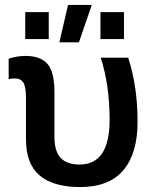

<svg xmlns="http://www.w3.org/2000/svg" viewBox="-20 -741 629 776"><path d="M200 -369V-188Q200 -129 225.5 -102.5Q251 -76 302 -76Q423 -76 423 -257Q423 -397 387 -508H498Q536 -392 536 -249Q536 -121 478.5 -53Q421 15 304 15Q196 15 140.5 -31.5Q85 -78 85 -179V-343Q85 -390 74.5 -407Q64 -424 40 -424Q27 -424 15 -421V-504Q50 -515 83 -515Q144 -515 172 -482.5Q200 -450 200 -369ZM220 -570 255 -721H351L299 -570ZM82 -583V-692H177V-583ZM386 -583V-692H481V-583Z"/></svg>

Font: CST
Style: Medium
Weight: 500
Version: Version 1.00